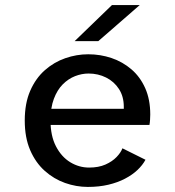

<svg xmlns="http://www.w3.org/2000/svg" viewBox="-20 -726 690 757"><path d="M326.1 11Q280.8 11 236.5 -4.6Q192.3 -20.3 156.4 -52.4Q120.5 -84.4 99 -133.9Q77.6 -183.4 77.6 -251Q77.6 -318.6 99.1 -368Q120.7 -417.4 156.9 -449.3Q193.1 -481.2 237.6 -496.6Q282.1 -512 327.9 -512Q375.9 -512 419.9 -497.1Q463.9 -482.1 498.2 -452.6Q532.6 -423.1 552.5 -378.5Q572.4 -333.9 572.4 -274.5Q572.4 -265.2 571.6 -253.5Q570.9 -241.9 569.2 -233.4H156.3V-297.1H468.1Q468.1 -299.9 468.1 -301.1Q468.1 -302.4 468.1 -305.1Q468.1 -345.6 449 -375.1Q429.9 -404.5 398.3 -420.3Q366.7 -436.1 329.3 -436.1Q302.6 -436.1 276 -425.8Q249.4 -415.4 227.5 -393.5Q205.6 -371.5 192.4 -336.4Q179.1 -301.2 179.1 -251.6Q179.1 -190.2 200.8 -148.8Q222.4 -107.4 257.1 -86.3Q291.8 -65.3 331.3 -65.3Q368.6 -65.3 395.6 -77.2Q422.6 -89.2 439.5 -106.8Q456.4 -124.3 462.7 -141.3L553.6 -96.1Q542.2 -74.9 521.9 -55.7Q501.6 -36.5 472.8 -21.5Q444 -6.4 407.3 2.3Q370.6 11 326.1 11ZM367.7 -563.9H274.4L421.4 -706H530.9Z"/></svg>

Font: Trispace Thin
Style: Regular
Weight: 100
Designer: Tyler Finck
Foundry: Etcetera Type Company
Version: Version 1.210